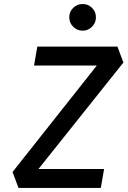

<svg xmlns="http://www.w3.org/2000/svg" viewBox="-20 -922 626 942"><path d="M136.7 -52.7 41.5 -78.1 490.7 -645.5 585.4 -615.2ZM70.8 0 41.5 -78.1 136.7 -92.8H490.7L474.6 0ZM147 -600.6 163.1 -693.4H556.2L585.4 -615.2L503.9 -600.6ZM385.3 -771.5Q358.4 -771.5 339.1 -790.8Q319.8 -810.1 319.8 -836.9Q319.8 -864.3 339.1 -883.3Q358.4 -902.3 385.3 -902.3Q412.6 -902.3 431.6 -883.3Q450.7 -864.3 450.7 -836.9Q450.7 -810.1 431.6 -790.8Q412.6 -771.5 385.3 -771.5Z"/></svg>

Font: Cascadia Mono NF
Style: Italic
Weight: 400
Italic angle: -10°
Monospace: yes
Designer: Aaron Bell
Foundry: Saja Typeworks
Version: Version 2404.023